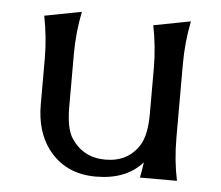

<svg xmlns="http://www.w3.org/2000/svg" viewBox="-45 -597 756 656"><g transform="rotate(5 333.5 -268.5)"><path d="M584 0H457Q462.4 -26.9 465.8 -53.2Q410.6 9.8 306.2 9.8Q200.2 9.8 141.6 -68.8Q97.7 -128.4 97.7 -219.7V-376Q97.7 -449.2 83 -522.5L210 -546.9Q195.3 -473.6 195.3 -400.4V-219.7Q195.3 -145.5 216.8 -112.8Q257.8 -50.8 333.5 -50.8Q412.1 -50.8 450.2 -112.8Q471.7 -147.9 471.7 -219.7V-376Q471.7 -449.2 457 -522.5L584 -546.9Q569.3 -473.6 569.3 -400.4V-146.5Q569.3 -68.8 584 0Z"/></g></svg>

Font: Classica
Style: Book
Weight: 400
Version: Version 1.001